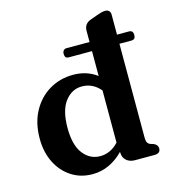

<svg xmlns="http://www.w3.org/2000/svg" viewBox="-113 -841 847 946"><g transform="rotate(-15 311.0 -368.0)"><path d="M258 -597Q258 -607.5 263.8 -614Q269.5 -620.5 278 -620.5H396.5V-677Q396.5 -713 430 -725.5L467.5 -739Q482.5 -744.5 491.8 -746.8Q501 -749 511.5 -749Q523 -749 529.8 -741.8Q536.5 -734.5 536.5 -722.5V-620.5H598Q618.5 -620.5 618.5 -597Q618.5 -574 598 -574H536.5V-95.5Q536.5 -77.5 541.5 -69.5Q546.5 -61.5 555.5 -58L572 -53Q592.5 -43.5 592.5 -26Q592.5 0 561.5 0H462Q435.5 0 418.5 -15Q401.5 -30 401.5 -55.5L401 -58.5Q368 -24.5 328.2 -6Q288.5 12.5 243.5 12.5Q183 12.5 136.2 -17.8Q89.5 -48 62.8 -101.2Q36 -154.5 36 -224Q36 -303.5 68 -362.2Q100 -421 154.2 -453.2Q208.5 -485.5 276 -485.5Q345.5 -485.5 396.5 -447V-574H277Q258 -574 258 -597ZM182 -239.5Q182 -151.5 216.2 -107.5Q250.5 -63.5 302.5 -63.5Q356 -63.5 396.5 -107.5V-373.5Q358 -419 302.5 -419Q251 -419 216.5 -373.8Q182 -328.5 182 -239.5Z"/></g></svg>

Font: Fraunces 9pt S050 SemiBold
Style: Regular
Weight: 600
Version: Version 1.000; ttfautohint (v1.8.3)